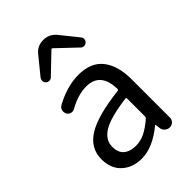

<svg xmlns="http://www.w3.org/2000/svg" viewBox="-243 -931 1049 1049"><g transform="rotate(-45 281.5 -407.0)"><path d="M216.8 12.7Q146.5 12.7 102.1 -28.3Q57.6 -69.3 57.6 -140.6Q57.6 -227.5 135.7 -275.4Q213.9 -323.2 384.8 -342.8Q391.6 -343.8 391.6 -351.6Q388.7 -481.4 280.3 -481.4Q216.8 -481.4 147.5 -442.4Q134.8 -434.6 120.6 -438Q106.4 -441.4 98.6 -454.1Q91.8 -467.8 95.2 -482.4Q98.6 -497.1 112.3 -504.9Q207 -556.6 294.9 -556.6Q390.6 -556.6 437 -497.6Q483.4 -438.5 483.4 -334V-37.1Q483.4 -21.5 472.2 -10.7Q460.9 0 445.3 0Q429.7 0 417.5 -10.7Q405.3 -21.5 403.3 -37.1L400.4 -63.5Q400.4 -65.4 398.9 -65.4Q397.5 -65.4 395.5 -64.5Q301.8 12.7 216.8 12.7ZM243.2 -59.6Q280.3 -59.6 313.5 -76.2Q346.7 -92.8 386.7 -127Q391.6 -131.8 391.6 -139.6V-276.4Q391.6 -284.2 384.8 -283.2Q255.9 -266.6 201.7 -233.9Q147.5 -201.2 147.5 -147.5Q147.5 -102.5 173.3 -81.1Q199.2 -59.6 243.2 -59.6ZM140.6 -653.3Q131.8 -661.1 131.8 -673.8Q131.8 -683.6 137.7 -691.4L219.7 -792Q248 -827.1 293.5 -827.1Q338.9 -827.1 368.2 -792L449.2 -691.4Q456.1 -683.6 456.1 -673.8Q456.1 -661.1 447.3 -653.3Q439.5 -645.5 428.2 -645.5Q417 -645.5 409.2 -653.3L296.9 -759.8Q294.9 -760.7 293 -760.7Q291 -760.7 290 -759.8L178.7 -653.3Q170.9 -645.5 159.7 -645.5Q148.4 -645.5 140.6 -653.3Z"/></g></svg>

Font: Gen Jyuu Gothic P Regular
Style: Regular
Weight: 400
Designer: [Source Han Sans]
Ryoko NISHIZUKA  (kana & ideographs); Paul D. Hunt (Latin, Greek & Cyrillic); Wenlong ZHANG  (bopomofo
Version: Version 1.002.20150607